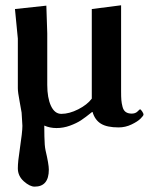

<svg xmlns="http://www.w3.org/2000/svg" viewBox="-20 -468 569 720"><path d="M325.2 -47.9Q300.3 -27.8 283.7 -16.8Q267.1 -5.9 242.4 3.2Q217.8 12.2 191.9 12.2Q167 12.2 146 2.9Q146 7.8 146.5 43.5Q147 79.1 150.9 96.2Q163.1 147.9 163.1 168Q163.1 231.9 109.9 231.9Q91.8 231.9 69.3 211.9Q46.9 191.9 46.9 163.1Q46.9 138.2 54.2 91.8Q64 26.9 64 3.9Q64 -3.9 62.5 -21.5Q61 -39.1 61 -45.9Q60.1 -53.7 53.5 -87.9Q46.9 -122.1 46.9 -137.2V-323.2L36.1 -434.1L153.8 -446.8Q156.7 -375 157.2 -342.8V-149.9Q157.2 -101.1 171.1 -71Q185.1 -41 210 -41Q239.7 -41 273.4 -58.1Q307.1 -75.2 324.2 -98.1V-434.1L434.1 -448.2V-126Q434.1 -104 435.1 -92.5Q436 -81.1 439.5 -67.6Q442.9 -54.2 451.4 -48.1Q460 -42 473.9 -42Q487.8 -42 495.8 -50Q503.9 -58.1 504.9 -58.1Q507.8 -58.1 512.9 -50.5Q518.1 -43 518.1 -38.1Q518.1 -34.2 507.1 -23.2Q496.1 -12.2 473.1 -1.2Q450.2 9.8 424.8 9.8Q380.9 9.8 358.4 -4.2Q335.9 -18.1 327.1 -47.9Z"/></svg>

Font: Linux Libertine
Style: Semibold
Weight: 600
Designer: Philipp H. Poll
Foundry: Philipp H. Poll
Version: Version 5.1.2 ; ttfautohint (v0.9)